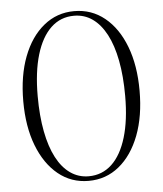

<svg xmlns="http://www.w3.org/2000/svg" viewBox="-52 -761 693 817"><g transform="rotate(-5 294.5 -352.5)"><path d="M296 -9.5Q353.5 -9.5 394.8 -48.2Q436 -87 458 -160.5Q480 -234 480 -336.5Q480 -421.5 467.2 -488Q454.5 -554.5 430 -600.8Q405.5 -647 371 -671.2Q336.5 -695.5 292.5 -695.5Q235 -695.5 194 -656.8Q153 -618 131 -544.8Q109 -471.5 109 -368Q109 -283.5 121.8 -217Q134.5 -150.5 158.8 -104.2Q183 -58 217.8 -33.8Q252.5 -9.5 296 -9.5ZM295 -715Q369 -715 425 -669.5Q481 -624 512 -542.8Q543 -461.5 543 -353.5Q543 -245 511.8 -163.2Q480.5 -81.5 424.5 -35.8Q368.5 10 294 10Q220 10 164.2 -35.5Q108.5 -81 77.2 -162.2Q46 -243.5 46 -351.5Q46 -460 77.2 -541.8Q108.5 -623.5 164.8 -669.2Q221 -715 295 -715Z"/></g></svg>

Font: Newsreader 60pt Light
Style: Regular
Weight: 300
Designer: Hugues Gentile
Foundry: Production Type
Version: Version 1.003